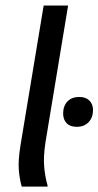

<svg xmlns="http://www.w3.org/2000/svg" viewBox="-20 -687 362 707"><path d="M60 0Q51.7 -29.2 49.2 -62.5Q46.7 -95.8 55 -149.2L140.8 -666.7H230.8L147.5 -163.3Q139.2 -109.2 142.9 -70.4Q146.7 -31.7 155 -5V0ZM262.5 -220Q238.3 -220 225.4 -233.3Q212.5 -246.7 212.5 -269.2Q212.5 -296.7 228.3 -313.3Q244.2 -330 271.7 -330Q295.8 -330 309.2 -316.7Q322.5 -303.3 322.5 -281.7Q322.5 -254.2 306.2 -237.1Q290 -220 262.5 -220Z"/></svg>

Font: Familjen Grotesk GF
Style: Italic
Weight: 400
Designer: Anders Wikstroem, Jonas Baeckman, Matilda Gysing, Kristian Moeller
Foundry: Familjen STHML AB
Version: Version 2.000; Beta; Release 4; Build 6